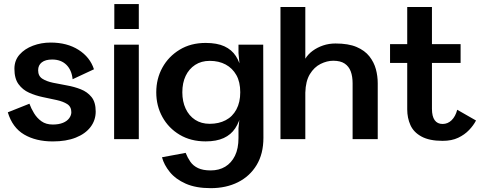

<svg xmlns="http://www.w3.org/2000/svg" viewBox="-20 -695 2411 959"><path d="M232.9 -482.4Q315.2 -482.4 372.5 -445.9Q429.8 -409.4 449.3 -349L342.7 -299.3Q338.1 -345.3 311.4 -371.5Q284.6 -397.7 240.4 -397.7Q206.9 -397.7 188.7 -383.5Q170.5 -369.3 170.5 -344.1Q170.5 -315.3 191.4 -301.9Q212.3 -288.5 244.7 -281.7Q277.2 -274.9 313.8 -268.4Q350.5 -262 383.3 -249.1Q416.2 -236.2 437.1 -210.4Q458 -184.7 458 -137.9Q458 -94.5 432.2 -60.6Q406.4 -26.7 358.6 -7.7Q310.8 11.4 243.8 11.4Q159.2 11.4 100.6 -23.1Q42 -57.5 19 -134L127 -177Q135.1 -154.1 149.9 -129.7Q164.6 -105.3 187.3 -89.1Q209.9 -73 243.8 -73Q273.5 -73 294.3 -81.5Q315.1 -90 325.7 -104.6Q336.3 -119.3 336.3 -134.5Q336.3 -161.9 315.8 -175.1Q295.3 -188.2 262.9 -195.3Q230.4 -202.3 193.8 -210Q157.1 -217.7 125.1 -232.1Q93 -246.5 72.5 -274.7Q52 -302.8 52 -351.5Q52 -393.1 77.5 -422.1Q103.1 -451.2 144.6 -466.8Q186.1 -482.4 232.9 -482.4Z M550 0V-472H673.3V0ZM551 -550.3V-674.6H673.3V-550.3Z M1032.4 244.8Q958.4 244.8 907.7 222.4Q857.1 200 828.1 164.1Q799.1 128.3 789.1 90.5L907.3 68.5Q916.7 92.4 930.7 112.7Q944.7 133 969.2 144.6Q993.6 156.2 1032.3 156.2Q1074 156.2 1104.9 137.6Q1135.7 119 1153.5 83.2Q1171.2 47.3 1171.2 -6.3H1295.7Q1295.7 73.1 1261.8 129.3Q1227.9 185.4 1168.7 215.1Q1109.5 244.8 1032.4 244.8ZM1294.7 -472 1295.7 -6.3H1171.2V-54.6L1189.5 -234L1171.2 -429.9V-472ZM1007.1 -480.6Q1064.1 -480.6 1100.8 -463.7Q1137.5 -446.7 1158.2 -414.7Q1178.9 -382.7 1187.2 -337.5Q1195.5 -292.2 1195.5 -234Q1195.5 -176.4 1185.7 -131.3Q1176 -86.3 1154.9 -54.3Q1133.9 -22.3 1097.6 -5.6Q1061.3 11.2 1007.1 11.2Q932.9 11.2 877.4 -21.9Q821.9 -55 791.2 -110.6Q760.5 -166.2 760.5 -233.9Q760.5 -302 791.2 -357.5Q821.9 -413.1 877.4 -446.8Q932.9 -480.6 1007.1 -480.6ZM1027.7 -391Q985.5 -391 954.7 -370.9Q923.9 -350.7 907.3 -315.9Q890.7 -281 890.7 -234Q890.7 -188 907.3 -152.4Q923.8 -116.9 954.5 -96.7Q985.2 -76.6 1027.5 -76.6Q1072.9 -76.6 1107.2 -94.6Q1141.6 -112.5 1160.8 -148.4Q1180 -184.2 1180 -234Q1180 -285.7 1160.5 -320.1Q1141 -354.5 1107 -372.8Q1073.1 -391 1027.7 -391Z M1380.9 0V-660H1505V-401.9Q1519 -424.5 1541.9 -441.3Q1564.8 -458.1 1593.9 -468Q1623 -477.8 1655.6 -477.8Q1720 -477.8 1761.1 -460.3Q1802.1 -442.8 1825.2 -413.3Q1848.2 -383.8 1857.5 -349.3Q1866.7 -314.8 1866.7 -278.7V-0.2H1741.2V-278.7Q1741.2 -313.7 1731.8 -338.5Q1722.5 -363.4 1701.5 -377.5Q1680.5 -391.6 1644.5 -391.6Q1613.3 -391.6 1581.2 -375.7Q1549.2 -359.7 1527.8 -324.7Q1506.5 -289.7 1505 -232.3V0Z M2190.6 8.5Q2124.7 8.5 2085.3 -13Q2045.9 -34.4 2030 -70.2Q2014 -105.9 2014 -148.6V-380.7H1928.2V-474.6H2014V-660H2137.5V-474.6H2280.6V-380.7H2137.5V-151.6Q2137.5 -113.9 2151.1 -94.8Q2164.7 -75.8 2190.6 -75.8Q2216.6 -75.8 2235.9 -94.7Q2255.2 -113.7 2263.7 -146.8L2357.6 -93.1Q2345.2 -68.9 2322.9 -45.6Q2300.7 -22.2 2268.5 -6.9Q2236.3 8.5 2190.6 8.5Z"/></svg>

Font: Panamera Thin
Style: Regular
Weight: 100
Designer: Bastien Sozeau
Foundry: NBR — Bastien Sozeau
Version: Version 3.003;gftools[0.9.33]